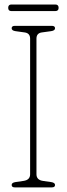

<svg xmlns="http://www.w3.org/2000/svg" viewBox="-20 -812 289 832"><path d="M138 -57Q138 -32 166.5 -28L201.5 -23Q218.5 -20.5 218.5 -10.5Q218.5 0 204.5 0H44.5Q30.5 0 30.5 -10.5Q30.5 -20.5 47 -23L81.5 -28Q110.5 -32 110.5 -57V-644.5Q110.5 -668.5 86.5 -671.5L47 -677Q30.5 -679.5 30.5 -689.5Q30.5 -700 44.5 -700H204.5Q218.5 -700 218.5 -689.5Q218.5 -679.5 201.5 -677L161.5 -671.5Q138 -668.5 138 -644.5ZM15.5 -778Q15.5 -792.5 29.5 -792.5H219.5Q234 -792.5 234 -778Q234 -764 219.5 -764H29.5Q15.5 -764 15.5 -778Z"/></svg>

Font: Fraunces 144pt S100 Thin
Style: Regular
Weight: 100
Version: Version 1.000; ttfautohint (v1.8.3)